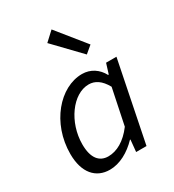

<svg xmlns="http://www.w3.org/2000/svg" viewBox="-190 -889 916 1010"><g transform="rotate(-30 268.5 -384.5)"><path d="M179 12C240 12 300 -22 348 -72H351L344 0H407L505 -486H442L423 -425H419C396 -469 354 -498 302 -498C167 -498 39 -351 39 -164C39 -50 94 12 179 12ZM207 -53C153 -53 119 -92 119 -176C119 -310 208 -433 305 -433C342 -433 376 -413 404 -362L359 -145C312 -82 258 -53 207 -53ZM376 -574 419 -610 281 -781 226 -730Z"/></g></svg>

Font: Source Sans Pro
Style: Italic
Weight: 400
Italic angle: -11°
Designer: Paul D. Hunt
Foundry: Adobe Systems Incorporated
Version: Version 3.006;hotconv 1.0.111;makeotfexe 2.5.65597